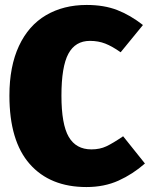

<svg xmlns="http://www.w3.org/2000/svg" viewBox="-20 -736 605 775"><path d="M557 -635 467 -525Q433 -549 405 -560Q377 -571 343 -571Q284 -571 256 -519Q228 -467 228 -350Q228 -234 257.5 -183.5Q287 -133 349 -133Q383 -133 409.5 -145.5Q436 -158 477 -186L565 -76Q516 -33 458.5 -7Q401 19 329 19Q182 19 100 -74Q18 -167 18 -350Q18 -468 56.5 -550.5Q95 -633 165.5 -674.5Q236 -716 330 -716Q400 -716 453 -695.5Q506 -675 557 -635Z"/></svg>

Font: Fira Sans Condensed Black
Style: Regular
Weight: 900
Width: 3
Designer: Carrois Corporate & Edenspiekermann AG
Foundry: Carrois Corporate GbR & Edenspiekermann AG
Version: Version 4.203